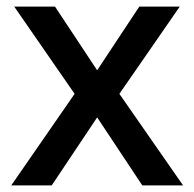

<svg xmlns="http://www.w3.org/2000/svg" viewBox="-20 -559 585 579"><path d="M205 -276 23 -539H146L273 -347L400 -539H522L340 -276L532 0H409L273 -205L136 0H14Z"/></svg>

Font: Noto Sans Javanese Medium
Style: Regular
Weight: 500
Version: Version 2.004